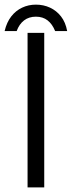

<svg xmlns="http://www.w3.org/2000/svg" viewBox="-34 -809 310 829"><path d="M85 0V-667H157V0ZM121 -789Q154 -789 182 -776Q210 -763 229.5 -738Q249 -713 256 -675H204Q192 -705 171.5 -721Q151 -737 121 -737Q91 -737 70 -721Q49 -705 38 -675H-14Q-5 -713 14.5 -738Q34 -763 61.5 -776Q89 -789 121 -789Z"/></svg>

Font: Maven Pro
Style: Regular
Weight: 400
Designer: Joe Prince
Foundry: Joe Prince
Version: Version 2.103